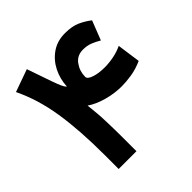

<svg xmlns="http://www.w3.org/2000/svg" viewBox="-178 -807 947 947"><g transform="rotate(-45 295.5 -334.0)"><path d="M411.1 -541Q369.6 -541 346.9 -509Q324.2 -477.1 324.2 -438Q324.2 -422.9 354 -412.8Q383.8 -402.8 425.3 -402.8Q455.6 -402.8 488.3 -409.2Q521 -415.5 549.3 -429.2L566.4 -307.1Q525.9 -289.1 487.5 -283.2Q449.2 -277.3 420.4 -277.3Q368.7 -277.3 317.6 -291.5Q266.6 -305.7 232.4 -329.6Q240.2 -264.6 241.9 -203.6Q243.7 -142.6 243.7 -96.2V0H119.6V-97.7Q119.6 -270 99.6 -397Q79.6 -523.9 29.8 -626.5L147.5 -668.5L191.4 -541.5Q203.1 -508.8 210.2 -492.7Q217.3 -476.6 226.6 -467.8Q229 -519 251.2 -563Q273.4 -606.9 312.7 -634Q352.1 -661.1 405.3 -661.1Q455.6 -661.1 487.8 -646.2Q520 -631.3 545.4 -611.3L505.9 -510.3Q482.4 -524.4 460.7 -532.7Q439 -541 411.1 -541Z"/></g></svg>

Font: Vazirmatn RD UI
Style: Bold
Weight: 700
Designer: Saber Rastikerdar
Foundry: Saber Rastikerdar
Version: Version 33.003